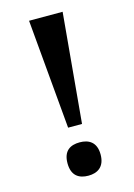

<svg xmlns="http://www.w3.org/2000/svg" viewBox="-112 -773 586 840"><g transform="rotate(-15 181.5 -353.0)"><path d="M150 -218H213L258 -714H106ZM182 8C222 8 257 -11 257 -68C257 -125 222 -143 182 -143C140 -143 107 -125 107 -68C107 -11 140 8 182 8Z"/></g></svg>

Font: Noto Serif Yezidi SemiBold
Style: Regular
Weight: 600
Designer: Dalton Maag Ltd
Foundry: Dalton Maag Ltd
Version: Version 1.001